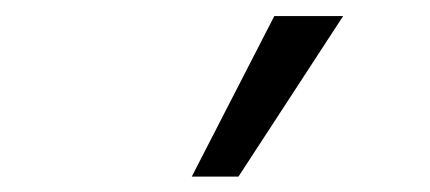

<svg xmlns="http://www.w3.org/2000/svg" viewBox="-20 -773 540 241"><path d="M220.7 -551.3 324.3 -752.8H410.7L279.3 -551.3Z"/></svg>

Font: Nunito Sans 12pt ExtraLight
Style: Regular
Weight: 200
Designer: Vernon Adams
Foundry: Vernon Adams
Version: Version 3.101;gftools[0.9.27]